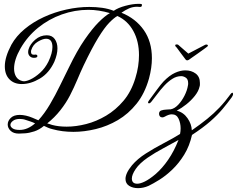

<svg xmlns="http://www.w3.org/2000/svg" viewBox="-20 -658 1229 996"><path d="M1051 -427Q1056 -427 1058 -423.5Q1060 -420 1055 -416Q1050 -412 1035.5 -401.5Q1021 -391 1004 -379Q987 -367 974 -358Q961 -349 960 -348Q957 -346 954.5 -345.5Q952 -345 950 -345Q947 -345 943 -349Q942 -351 934 -361Q926 -371 917 -383.5Q908 -396 900.5 -406Q893 -416 891 -417Q889 -419 889 -422Q889 -427 894.5 -427.5Q900 -428 904 -426L957 -380L1045 -426Q1047 -427 1051 -427ZM78 35Q50 35 35 20.5Q20 6 20 -12Q20 -31 36 -46.5Q52 -62 83 -62Q90 -62 98 -61Q106 -60 115 -58Q132 -54 147.5 -47.5Q163 -41 179 -34Q211 -69 239 -116.5Q267 -164 291.5 -214.5Q316 -265 337 -307Q380 -396 419.5 -453Q459 -510 492 -543Q525 -576 550 -590Q493 -607 438 -607Q368 -607 300.5 -583Q233 -559 177.5 -514Q122 -469 86 -406Q53 -348 53 -302Q53 -277 64 -259.5Q75 -242 98 -237Q112 -234 137 -245.5Q162 -257 188 -280.5Q214 -304 231 -338Q242 -361 247 -380Q252 -399 252 -414Q252 -457 219 -457Q202 -457 176.5 -442Q151 -427 142 -398Q141 -396 141 -393.5Q141 -391 141 -389Q141 -377 149.5 -375Q158 -373 163 -375Q174 -375 174 -367Q174 -358 156 -358Q143 -358 134.5 -366.5Q126 -375 126 -388Q126 -392 126.5 -395Q127 -398 128 -402Q136 -429 162.5 -452Q189 -475 223 -475Q250 -475 264 -455.5Q278 -436 278 -407Q278 -376 262 -338Q235 -279 187 -250.5Q139 -222 93 -222Q53 -222 29 -246.5Q5 -271 5 -314Q5 -362 39 -426Q64 -471 108 -507.5Q152 -544 207.5 -569.5Q263 -595 324 -608.5Q385 -622 443 -622Q478 -622 510 -617.5Q542 -613 570 -602Q593 -618 631 -628Q669 -638 697 -638H705Q710 -638 714 -636.5Q718 -635 716 -630Q716 -622 706 -622Q703 -622 699 -622.5Q695 -623 691 -623Q669 -623 649.5 -614.5Q630 -606 610 -592Q684 -562 726 -502Q768 -442 768 -356Q768 -307 753 -251Q731 -173 688.5 -120Q646 -67 591.5 -35Q537 -3 477 11.5Q417 26 361 26Q302 26 252 12Q239 9 229 4.5Q219 0 208 -5Q184 15 158 23.5Q132 32 110.5 33.5Q89 35 78 35ZM326 -1Q374 -1 427 -14.5Q480 -28 530.5 -58Q581 -88 621 -135.5Q661 -183 682 -252Q692 -284 696.5 -314Q701 -344 701 -372Q701 -444 671.5 -497.5Q642 -551 589 -575Q572 -566 547 -540.5Q522 -515 489.5 -462Q457 -409 414 -319Q398 -285 381 -244.5Q364 -204 343 -163Q323 -124 293 -86Q263 -48 225 -18Q232 -16 238 -14Q244 -12 250 -10Q283 -1 326 -1ZM82 16Q123 16 162 -18Q150 -24 137.5 -28Q125 -32 113 -36Q105 -39 97 -40Q89 -41 82 -41Q60 -41 47 -31Q34 -21 34 -10Q34 0 45.5 8Q57 16 82 16ZM696 318Q669 318 650 306Q631 294 631 270Q631 256 639 238.5Q647 221 665 199Q693 166 737 138Q781 110 829 85Q877 60 914 37Q917 23 917 8Q917 -19 906.5 -42Q896 -65 871 -65Q856 -65 835 -53Q828 -49 822 -49Q814 -49 809.5 -54.5Q805 -60 805 -67Q805 -81 816.5 -85Q828 -89 842.5 -89.5Q857 -90 866 -91Q886 -95 904.5 -114.5Q923 -134 937 -161.5Q951 -189 955 -215Q956 -218 956 -221.5Q956 -225 956 -227Q956 -247 944 -255Q932 -263 920 -263Q896 -263 874 -249Q852 -235 832 -213.5Q812 -192 795.5 -169.5Q779 -147 765 -130Q759 -122 753 -122Q748 -122 748 -127Q748 -130 753 -137Q775 -167 795 -194Q815 -221 828 -235Q859 -267 887.5 -280Q916 -293 941 -293Q973 -293 995 -276.5Q1017 -260 1017 -228Q1017 -224 1017 -218.5Q1017 -213 1015 -208Q1010 -185 991 -161Q972 -137 947 -117Q922 -97 897 -84Q932 -75 953 -44.5Q974 -14 975 18Q1021 -14 1055 -41.5Q1089 -69 1118.5 -100Q1148 -131 1177 -171Q1182 -177 1185 -177Q1189 -177 1189 -170Q1189 -163 1182 -153Q1160 -123 1134.5 -92.5Q1109 -62 1071.5 -29Q1034 4 976 42Q963 100 935.5 144.5Q908 189 874 221.5Q840 254 807 274.5Q774 295 751 306Q724 318 696 318ZM692 295Q708 295 731.5 283.5Q755 272 786 246Q822 215 852.5 170.5Q883 126 906 68Q871 88 827.5 111Q784 134 746 160Q704 189 684 218.5Q664 248 664 268Q664 295 692 295Z"/></svg>

Font: Gwendolyn
Style: Bold
Weight: 700
Designer: Robert E. Leuschke
Foundry: Robert E. Leuschke
Version: Version 1.010; ttfautohint (v1.8.3)